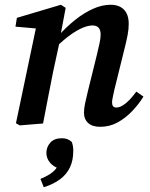

<svg xmlns="http://www.w3.org/2000/svg" viewBox="-20 -519 631 807"><path d="M63 8 47 -1 135 -420 170 -396 45 -407 51 -444 236 -499 256 -486 232 -358V-350L203 -216Q192 -163 182 -109Q172 -55 161 0ZM401 14Q368 14 350.5 -2Q333 -18 333 -45Q333 -65 338 -86Q343 -107 349 -134L388 -292Q394 -317 398.5 -338Q403 -359 403 -373Q403 -394 394 -403Q385 -412 369 -412Q351 -412 328 -402.5Q305 -393 277.5 -373.5Q250 -354 217 -323L214 -367H224Q259 -406 296 -435.5Q333 -465 371 -482Q409 -499 445 -499Q481 -499 501 -478.5Q521 -458 521 -419Q521 -396 516.5 -372.5Q512 -349 506 -325L461 -143Q457 -124 454 -110.5Q451 -97 451 -88Q451 -78 455.5 -72.5Q460 -67 469 -67Q486 -67 507 -83.5Q528 -100 553 -134L583 -113Q564 -82 536 -52.5Q508 -23 474.5 -4.5Q441 14 401 14ZM288 115Q288 155 274 184.5Q260 214 232.5 234.5Q205 255 164 268L150 233Q174 223 189.5 213Q205 203 214.5 191Q224 179 232 163L237 193Q205 183 190 164.5Q175 146 175 124Q175 99 191.5 80.5Q208 62 240 62Q253 62 263.5 66Q274 70 282 78Q285 87 286.5 95.5Q288 104 288 115Z"/></svg>

Font: Source Serif 4 18pt SemiBold
Style: Italic
Weight: 600
Italic angle: -12°
Designer: Frank Grießhammer
Foundry: Adobe Systems Incorporated
Version: Version 4.004;hotconv 1.0.116;makeotfexe 2.5.65601